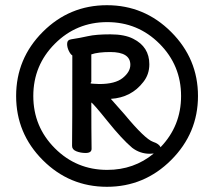

<svg xmlns="http://www.w3.org/2000/svg" viewBox="-20 -705 820 738"><path d="M362 -382Q423 -382 452 -405.5Q481 -429 481 -456Q481 -505 404 -505Q357 -505 331 -496V-390Q328 -387 328 -385Q328 -383 362 -382ZM556 -114Q518 -114 488 -137Q449 -170 393.5 -239Q338 -308 331 -311Q331 -203 332 -133Q332 -117 309 -117Q290 -117 273.5 -123.5Q257 -130 257 -144Q258 -203 258 -492Q251 -496 244.5 -509.5Q238 -523 238 -536Q238 -552 254 -554Q287 -559 318 -566Q349 -573 404 -573Q459 -573 492 -556Q554 -525 554 -458Q554 -419 531 -390Q485 -330 406 -325L459 -265Q537 -171 568 -160Q592 -152 597 -139Q676 -221 676 -336Q676 -454 593 -537Q510 -620 392 -620Q274 -620 191 -537Q108 -454 108 -336Q108 -218 191 -135Q274 -52 392 -52Q495 -52 571 -115Q564 -114 556 -114ZM638 -90Q535 13 391 13Q247 13 144.5 -89.5Q42 -192 42 -336Q42 -480 144.5 -582.5Q247 -685 391 -685Q535 -685 638 -582Q741 -479 741 -336Q741 -193 638 -90Z"/></svg>

Font: LXGW WenKai Lite Medium
Style: Regular
Weight: 500
Designer: LXGW / Fontworks Inc.
Foundry: LXGW / Fontworks Inc.
Version: Version 1.511; March 25, 2025